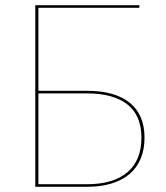

<svg xmlns="http://www.w3.org/2000/svg" viewBox="-20 -720 638 740"><path d="M517 -690H128V-370H316Q423 -370 480 -324Q537 -278 537 -189Q537 -144.5 522.5 -109.2Q508 -74 479.8 -49.8Q451.5 -25.5 410 -12.8Q368.5 0 315 0H116V-700H517ZM128 -360V-10H315Q417 -10 471 -56Q525 -102 525 -189Q525 -275 471 -317.5Q417 -360 316 -360Z"/></svg>

Font: Lato Hairline
Style: Regular
Weight: 100
Designer: Lukasz Dziedzic
Foundry: tyPoland Lukasz Dziedzic
Version: Version 2.007; 2014-02-27